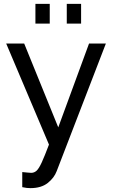

<svg xmlns="http://www.w3.org/2000/svg" viewBox="-20 -747 585 992"><path d="M95 142Q108 143 121 144.5Q134 146 141 146Q157 146 169 135Q181 124 195.5 92.5Q210 61 233 0L12 -522H105L281 -89L440 -522H527L273 137Q260 172 226.5 198.5Q193 225 137 225Q128 225 118.5 224Q109 223 95 220ZM163 -625V-727H237V-625ZM325 -625V-727H399V-625Z"/></svg>

Font: Raleway Medium
Style: Regular
Weight: 500
Designer: Matt McInerney, Pablo Impallari, Rodrigo Fuenzalida
Foundry: Matt McInerney, Pablo Impallari, Rodrigo Fuenzalida
Version: Version 4.026